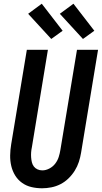

<svg xmlns="http://www.w3.org/2000/svg" viewBox="-20 -1002 546 1030"><path d="M206 8Q176 8 148.5 1.5Q121 -5 98.5 -21Q76 -37 61.5 -60.5Q47 -84 40.5 -111.5Q34 -139 34.5 -168.5Q35 -198 40 -228L124 -735H237L151 -212Q148 -198 147 -184.5Q146 -171 147 -157.5Q148 -144 151 -131.5Q154 -119 161.5 -109Q169 -99 181 -93.5Q193 -88 207 -88Q226 -88 245 -98Q264 -108 276.5 -124.5Q289 -141 295 -160Q301 -179 304 -198L393 -735H506L415 -183Q411 -158 403 -133.5Q395 -109 381 -86.5Q367 -64 347.5 -45Q328 -26 304.5 -14Q281 -2 255.5 3Q230 8 206 8ZM425 -793 301 -928 374 -982 486 -837ZM255 -793 131 -928 204 -982 316 -837Z"/></svg>

Font: Iosevka SS18
Style: Bold Italic
Weight: 700
Italic angle: -9°
Monospace: yes
Designer: Belleve Invis
Foundry: Belleve Invis
Version: Version 25.1.1; ttfautohint (v1.8.4)